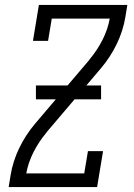

<svg xmlns="http://www.w3.org/2000/svg" viewBox="-20 -755 540 775"><path d="M15 0 23 -49Q32 -104 57.5 -157Q83 -210 121 -255L342 -515Q342 -516 342 -516Q342 -516 342 -516L343 -517Q373 -553 394 -594.5Q415 -636 423 -680H189L174 -590H113L137 -735H494L486 -686Q477 -631 451.5 -578Q426 -525 388 -480L167 -220Q167 -219 167 -219Q167 -219 167 -219L166 -218Q136 -182 115 -140.5Q94 -99 86 -55H320L335 -145H396L372 0ZM125 -354V-410H388V-354Z"/></svg>

Font: Iosevka Curly Slab LtObl
Style: Regular
Weight: 300
Italic angle: -9°
Monospace: yes
Designer: Belleve Invis
Foundry: Belleve Invis
Version: Version 11.0.0; ttfautohint (v1.8.3)